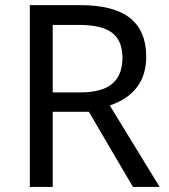

<svg xmlns="http://www.w3.org/2000/svg" viewBox="-20 -734 662 754"><path d="M187 -294.9V0H97.2V-713.9H293.9Q426.8 -713.9 490.5 -663.3Q554.2 -612.8 554.2 -511.2Q554.2 -369.1 411.1 -319.8L606.9 0H502L329.1 -294.9ZM187 -371.1H293.9Q380.9 -371.1 420.9 -405.3Q460.9 -439.5 460.9 -506.8Q460.9 -574.2 420.4 -605.2Q379.9 -636.2 289.1 -636.2H187Z"/></svg>

Font: NotoSans
Style: Regular
Weight: 400
Designer: Monotype Design team
Foundry: Monotype Imaging Inc.
Version: Version 1.04; ttfautohint (v1.4.1)